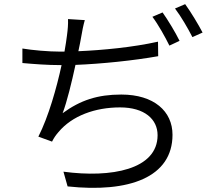

<svg xmlns="http://www.w3.org/2000/svg" viewBox="-20 -863 1040 926"><path d="M742 -662C621 -635 476 -621 358 -616C364 -644 369 -669 372 -687C376 -712 382 -742 389 -766L308 -771C309 -745 307 -722 303 -692C301 -672 296 -645 291 -614H272C213 -614 136 -621 88 -629V-559C145 -554 207 -549 273 -549H277C253 -439 214 -300 165 -204L231 -180C240 -198 249 -211 262 -226C328 -305 439 -345 559 -345C677 -345 740 -288 740 -211C740 -45 516 -4 286 -35L306 36C603 68 812 -8 812 -213C812 -326 723 -407 565 -407C451 -407 368 -380 282 -317C303 -372 326 -467 344 -550C470 -555 625 -571 743 -592ZM715 -782C743 -745 777 -684 797 -643L846 -666C826 -707 789 -768 764 -803ZM824 -822C853 -784 886 -727 908 -684L957 -706C938 -743 900 -806 873 -843Z"/></svg>

Font: Noto Sans CJK JP DemiLight
Style: Regular
Weight: 350
Designer: Ryoko NISHIZUKA (kana & ideographs); Paul D. Hunt (Latin, Greek & Cyrillic); Wenlong ZHANG (bopomofo); Sandoll Communica
Foundry: Adobe Systems Incorporated
Version: Version 1.004;PS 1.004;hotconv 1.0.82;makeotf.lib2.5.63406